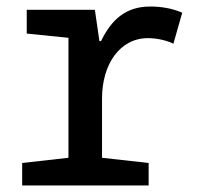

<svg xmlns="http://www.w3.org/2000/svg" viewBox="-20 -569 603 589"><path d="M48 0H436V-69L293 -85V-267C293 -371 347 -452 434 -452C462 -452 491 -445 512 -435L539 -530C509 -543 476 -549 441 -549C366 -549 322 -509 290 -443H285L271 -539H62V-466L190 -453V-85L48 -69Z"/></svg>

Font: Noto Sans Mono SemiCondensed Medium
Style: Regular
Weight: 500
Width: 4
Designer: Monotype Design Team
Foundry: Monotype Imaging Inc.
Version: Version 2.014